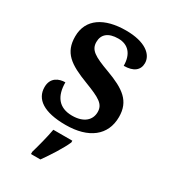

<svg xmlns="http://www.w3.org/2000/svg" viewBox="-188 -640 845 954"><g transform="rotate(30 234.5 -163.0)"><path d="M222 10C354 10 433 -51 433 -157C433 -248 377 -287 271 -326C181 -359 149 -378 149 -424C149 -466 177 -493 236 -493C293 -493 326 -455 326 -389C382 -389 411 -413 411 -453C411 -502 360 -547 249 -547C126 -547 44 -496 44 -395C44 -302 97 -265 207 -223C298 -188 329 -170 329 -125C329 -80 295 -46 227 -46C150 -46 116 -95 116 -173C80 -173 38 -156 38 -101C38 -32 97 10 222 10ZM146 208V221H200C231 178 273 113 291 71V61H182C174 106 158 167 146 208Z"/></g></svg>

Font: Noto Serif Ethiopic SemiBold
Style: Regular
Weight: 600
Designer: Monotype Design Team
Foundry: Monotype Imaging Inc.
Version: Version 2.102